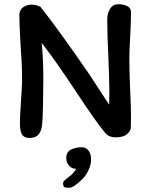

<svg xmlns="http://www.w3.org/2000/svg" viewBox="-20 -654 715 913"><path d="M544 -634Q567 -634 585 -625Q603 -616 603 -595Q603 -554 599 -480Q595 -408 595 -373Q595 -318 599 -226Q603 -138 603 -97Q603 -64 602 -48Q602 -32 584.5 -16.5Q567 -1 531 -1Q512 -1 498.5 -7.5Q485 -14 480 -22Q433 -79 343 -216Q242 -369 178 -450Q186 -378 186 -274Q186 -228 184.5 -154.5Q183 -81 180 -58Q176 -29 162.5 -13.5Q149 2 120 2Q98 2 87.5 -10.5Q77 -23 75 -54Q74 -95 80 -177Q81 -190 83 -222Q85 -254 85 -279Q85 -348 78 -437Q72 -535 72 -582Q72 -606 89.5 -619Q107 -632 130 -632Q150 -632 172 -622Q258 -514 405 -300L499 -156Q500 -172 500 -201Q500 -252 498 -311Q496 -370 495 -391Q490 -488 490 -562Q490 -591 503.5 -612.5Q517 -634 544 -634ZM323 145Q295 129 295 96Q295 83 301.5 72Q308 61 319 57Q328 52 341.5 49Q355 46 367 46Q389 46 401 62Q413 78 413 103Q413 132 398.5 160Q384 188 365 204Q328 239 310 239Q290 239 285 235Q280 231 280 216Q280 208 296.5 195.5Q313 183 318 179Q332 167 342 149Q340 149 333.5 148Q327 147 323 145Z"/></svg>

Font: Itim
Style: Regular
Weight: 400
Designer: Suppakit Chalermlarp
Version: Version 1.002g